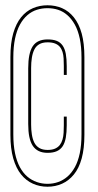

<svg xmlns="http://www.w3.org/2000/svg" viewBox="-20 -701 370 728"><path d="M160 7Q190 7 215.5 -4.5Q241 -16 260.2 -39.5Q279.5 -63 289.8 -100.5Q300 -138 300 -189.5V-484.5Q300 -536.5 289.8 -573.8Q279.5 -611 260.2 -635Q241 -659 215.5 -670Q190 -681 160 -681Q130.5 -681 104.8 -670Q79 -659 60 -635.5Q41 -612 30.2 -574.8Q19.5 -537.5 19.5 -484.5V-189.5Q19.5 -138 30.2 -100.5Q41 -63 60 -39.5Q79 -16 104.8 -4.5Q130.5 7 160 7ZM160 -4Q139 -4 119.5 -10.8Q100 -17.5 83.8 -31.2Q67.5 -45 55.5 -67Q43.5 -89 37 -120Q30.5 -151 30.5 -192V-483Q30.5 -523.5 37 -554.5Q43.5 -585.5 55.5 -607.5Q67.5 -629.5 83.8 -643.5Q100 -657.5 119.5 -663.8Q139 -670 160 -670Q181.5 -670 200.5 -663.8Q219.5 -657.5 235.5 -643.5Q251.5 -629.5 263.8 -607.5Q276 -585.5 282.5 -554.5Q289 -523.5 289 -483V-192Q289 -151 282.5 -120Q276 -89 263.8 -67Q251.5 -45 235.5 -31.2Q219.5 -17.5 200.5 -10.8Q181.5 -4 160 -4ZM160.5 -121.5Q181.5 -121.5 195.5 -127.8Q209.5 -134 217.8 -146.8Q226 -159.5 229.5 -179.2Q233 -199 233 -226V-259H222V-225.5Q222 -211.5 221.2 -197.8Q220.5 -184 217 -172Q213.5 -160 206.8 -151.2Q200 -142.5 188.8 -137.5Q177.5 -132.5 160.5 -132.5Q141 -132.5 128.8 -140Q116.5 -147.5 110 -160.5Q103.5 -173.5 100.8 -191.2Q98 -209 98 -228.5V-443.5Q98 -464 100.8 -481.8Q103.5 -499.5 110 -512.8Q116.5 -526 128.8 -533.2Q141 -540.5 160.5 -540.5Q177.5 -540.5 188.8 -536Q200 -531.5 206.8 -523.5Q213.5 -515.5 217 -504.2Q220.5 -493 221.2 -479.5Q222 -466 222 -451V-417H233V-450Q233 -477.5 229.5 -496.8Q226 -516 217.5 -528.2Q209 -540.5 195.2 -546Q181.5 -551.5 160.5 -551.5Q141 -551.5 127 -545.2Q113 -539 104.2 -525.8Q95.5 -512.5 91.2 -491.5Q87 -470.5 87 -442V-231Q87 -202.5 91.2 -182Q95.5 -161.5 104.2 -148.2Q113 -135 127 -128.2Q141 -121.5 160.5 -121.5Z"/></svg>

Font: Anybody Thin Condensed
Style: Regular
Weight: 100
Width: 3
Version: Version 1.113;gftools[0.9.25]